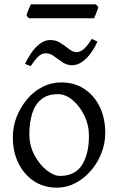

<svg xmlns="http://www.w3.org/2000/svg" viewBox="-20 -848 543 883"><path d="M242 15Q181 15 135.5 -15.5Q90 -46 64.5 -98Q39 -150 39 -217Q39 -266 56.5 -310.5Q74 -355 104.5 -391.5Q135 -428 175.5 -448.5Q216 -469 262 -469Q323 -469 368.5 -438.5Q414 -408 439 -356Q464 -304 464 -237Q464 -188 446.5 -143.5Q429 -99 398 -63Q367 -27 327 -6Q287 15 242 15ZM247 -415Q198 -415 169 -390.5Q140 -366 127.5 -324.5Q115 -283 115 -231Q115 -180 137.5 -136.5Q160 -93 193.5 -66Q227 -39 256 -39Q325 -39 357 -89Q389 -139 389 -223Q389 -274 367.5 -317.5Q346 -361 313.5 -388Q281 -415 247 -415ZM428 -657Q417 -631 399 -605.5Q381 -580 358.5 -564Q336 -548 311 -548Q288 -548 268 -561.5Q248 -575 229 -589Q210 -603 191 -603Q171 -603 155 -587Q139 -571 121 -544L95 -554Q107 -580 124.5 -605.5Q142 -631 164.5 -647.5Q187 -664 212 -664Q237 -664 258 -650.5Q279 -637 297.5 -622.5Q316 -608 331 -608Q350 -608 367.5 -624.5Q385 -641 402 -669ZM432 -816Q430 -805 423 -789Q416 -773 413 -764H113L102 -776Q104 -787 110.5 -802.5Q117 -818 122 -828H421Z"/></svg>

Font: ChillKai
Style: Regular
Weight: 400
Designer: ChillType
Foundry: 寒蝉字型
Version: Version 2.000